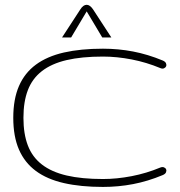

<svg xmlns="http://www.w3.org/2000/svg" viewBox="-20 -753 733 784"><path d="M34.2 -272Q34.2 -348.1 57.4 -401.6Q80.6 -455.1 126.5 -489Q172.4 -522.9 241 -538.6Q309.6 -554.2 400.4 -554.2Q463.4 -554.2 523.4 -542.7Q583.5 -531.2 644.5 -505.9Q654.8 -501.5 657.7 -494.9Q660.6 -488.3 658.4 -482.7Q656.2 -477.1 649.7 -474.1Q643.1 -471.2 634.3 -475.1Q578.1 -498.5 517.6 -510.3Q457 -522 400.4 -522Q313.5 -522 252 -507.6Q190.4 -493.2 151.1 -462.6Q111.8 -432.1 93.8 -385Q75.7 -337.9 75.7 -272Q75.7 -206.1 93.8 -158.9Q111.8 -111.8 151.1 -81.3Q190.4 -50.8 252 -36.4Q313.5 -22 400.4 -22Q457 -22 517.6 -33.7Q578.1 -45.4 634.3 -68.8Q643.1 -72.3 649.7 -69.6Q656.2 -66.9 658.4 -61.3Q660.6 -55.7 657.7 -49.1Q654.8 -42.5 644.5 -38.1Q583.5 -12.7 523.4 -1.2Q463.4 10.3 400.4 10.3Q309.6 10.3 241 -5.4Q172.4 -21 126.5 -54.9Q80.6 -88.9 57.4 -142.3Q34.2 -195.8 34.2 -272ZM270.5 -600.1H233.4L308.1 -714.8Q319.8 -733.4 334 -733.4Q347.2 -733.4 359.9 -714.8L434.6 -600.1H397.5L334 -706.5Z"/></svg>

Font: Gruppo
Style: Regular
Weight: 400
Foundry: Vernon Adams
Version: Version 1.000